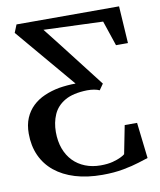

<svg xmlns="http://www.w3.org/2000/svg" viewBox="-84 -810 737 886"><g transform="rotate(-10 284.5 -367.0)"><path d="M324.5 9.5Q253.5 9.5 197.5 -7.5Q141.5 -24.5 102.2 -56.5Q63 -88.5 42.5 -134Q22 -179.5 22 -236.5Q22 -278 35.2 -309.2Q48.5 -340.5 72 -363Q95.5 -385.5 127.5 -399.5Q159.5 -413.5 197 -420.5Q215.5 -423.5 235.2 -425.2Q255 -427 275 -427L39 -706L54 -743H534.5L545.5 -569H489.5L450 -686.5L172 -697L236 -615.5L399 -405L379.5 -377Q368.5 -382 354.2 -384.5Q340 -387 322 -387Q255.5 -385.5 217.2 -363.2Q179 -341 162.8 -304Q146.5 -267 146.5 -222Q146.5 -179 159.2 -144.2Q172 -109.5 195.5 -85.2Q219 -61 251.8 -48Q284.5 -35 324 -35Q357 -35 380.8 -41.2Q404.5 -47.5 419.5 -55Q434.5 -62.5 439 -67L465 -199H523L542.5 -31Q528 -26.5 497.5 -16.8Q467 -7 423.2 1.2Q379.5 9.5 324.5 9.5Z"/></g></svg>

Font: Merriweather 72pt Medium
Style: Regular
Weight: 500
Version: Version 2.100